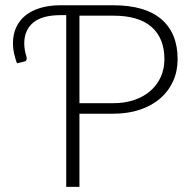

<svg xmlns="http://www.w3.org/2000/svg" viewBox="-20 -728 752 748"><path d="M421 -326Q467.5 -326 504.5 -339Q541.5 -352 567.2 -375Q593 -398 606.8 -429.2Q620.5 -460.5 620.5 -497.5Q620.5 -579 570.5 -623Q520.5 -667 421 -667H289.5V-326ZM421 -707.5Q545.5 -707.5 608.8 -653Q672 -598.5 672 -497.5Q672 -451 654.5 -412Q637 -373 604.5 -344.8Q572 -316.5 525.5 -300.8Q479 -285 421 -285H289.5V0H238V-669H216.5Q144 -669 109.2 -639.8Q74.5 -610.5 74.5 -559Q74.5 -546 76.8 -532.8Q79 -519.5 83 -508Q84.5 -501.5 83.5 -495.8Q82.5 -490 74 -488L46 -481.5Q38.5 -502.5 34.5 -520.8Q30.5 -539 30.5 -559.5Q30.5 -593.5 42.8 -620.8Q55 -648 78.5 -667.2Q102 -686.5 136.8 -697Q171.5 -707.5 216.5 -707.5Z"/></svg>

Font: Lato 2
Style: Regular
Weight: 300
Designer: Lukasz Dziedzic with Adam Twardoch and Botio Nikoltchev
Foundry: tyPoland Lukasz Dziedzic
Version: Version 2.015; 2015-08-06; http://www.latofonts.com/